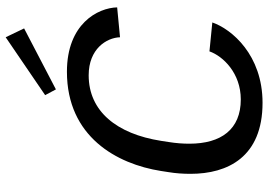

<svg xmlns="http://www.w3.org/2000/svg" viewBox="-153 -766 935 669"><g transform="rotate(-90 314.5 -431.5)"><path d="M550 -815 519.2 -879.2 317.5 -741.7 337.5 -704.2ZM53.3 -338.3 49.2 -311.7C45 -286.7 43.3 -260.8 43.3 -235C43.3 -105.8 101.7 15.8 290.8 15.8C457.5 15.8 547.5 -91.7 570.8 -159.2L470 -169.2C453.3 -121.7 394.2 -60 302.5 -60C198.3 -60 148.3 -128.3 148.3 -239.2C148.3 -261.7 150 -285.8 154.2 -311.7L158.3 -338.3C182.5 -491.7 260.8 -590 386.7 -590C478.3 -590 517.5 -528.3 519.2 -480.8L623.3 -490.8C621.7 -558.3 565.8 -665.8 399.2 -665.8C172.5 -665.8 77.5 -491.7 53.3 -338.3Z"/></g></svg>

Font: Boon Medium
Style: Italic
Weight: 500
Italic angle: -9°
Designer: Sungsit Sawaiwan
Foundry: FontUni
Version: Version 3.0